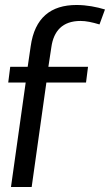

<svg xmlns="http://www.w3.org/2000/svg" viewBox="-20 -750 441 770"><path d="M303 -666C325 -666 349 -661 379 -652L401 -712C368 -722 328 -730 287 -730C184 -730 119 -679 103 -564L91 -482H21L13 -419H83L24 0H107L166 -419H325L333 -482H174L186 -561C195 -625 230 -666 303 -666Z"/></svg>

Font: Cantarell
Style: Oblique
Weight: 400
Italic angle: -8°
Designer: Dave Crossland
Version: Version 0.024